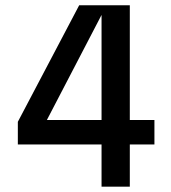

<svg xmlns="http://www.w3.org/2000/svg" viewBox="-20 -700 640 720"><path d="M360.8 0V-158.2H46.9V-243.2L276.9 -680.2H466.8V-250H559.1V-158.2H466.8V0ZM155.8 -250H360.8V-644Z"/></svg>

Font: TASA Orbiter Text Medium
Style: Regular
Weight: 500
Designer: Weizhong Zhang
Version: Version 1.000;Glyphs 3.1.2 (3151)